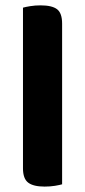

<svg xmlns="http://www.w3.org/2000/svg" viewBox="-20 -679 313 706"><path d="M64.5 -264 208.4 -260.5V-1.3Q199.2 1.4 181.7 4.3Q164.3 7.1 143.8 7.1Q102.9 7.1 83.7 -7.4Q64.5 -21.9 64.5 -60.1ZM208.4 -186.3 64.5 -189.5V-650.8Q73.8 -653.6 91.4 -656.4Q109 -659.3 129.2 -659.3Q171.1 -659.3 189.8 -645.1Q208.4 -630.9 208.4 -592Z"/></svg>

Font: Baloo Bhaina 2
Style: Regular
Weight: 400
Designer: Yesha Goshar, Manish Minz, Shuchita Grover and Ek Type
Foundry: Ek Type
Version: Version 1.700